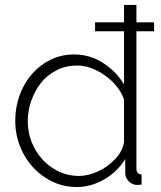

<svg xmlns="http://www.w3.org/2000/svg" viewBox="-20 -750 655 780"><path d="M606 -623H534.2V-65.9Q534.2 -42.5 555.2 -41V0Q535.6 1.5 530.8 1Q513.2 -2 501 -15.6Q488.8 -29.3 488.8 -45.9V-104Q457 -52.2 403.3 -21.2Q349.6 9.8 292 9.8Q221.7 9.8 163.6 -28.6Q105.5 -66.9 73.7 -128.4Q42 -189.9 42 -258.8Q42 -331.1 72.5 -392.8Q103 -454.6 158.2 -491.7Q213.4 -528.8 280.8 -528.8Q344.7 -528.8 398.2 -494.6Q451.7 -460.4 483.9 -407.2V-623H366.2V-659.2H483.9V-730H534.2V-659.2H606ZM483.9 -174.8V-346.2Q463.4 -402.8 406.5 -443.4Q349.6 -483.9 292 -483.9Q248 -483.9 210 -464.6Q171.9 -445.3 146.7 -413.6Q121.6 -381.8 107.2 -341.3Q92.8 -300.8 92.8 -257.8Q92.8 -198.7 120.4 -147.7Q147.9 -96.7 196 -65.9Q244.1 -35.2 300.8 -35.2Q337.4 -35.2 378.2 -53.7Q418.9 -72.3 449.2 -105.2Q479.5 -138.2 483.9 -174.8Z"/></svg>

Font: Rawline Light
Style: Regular
Weight: 300
Designer: Matt McInerney, Pablo Impallari, Rodrigo Fuenzalida
Foundry: Matt McInerney, Pablo Impallari, Rodrigo Fuenzalida
Version: Version 4.020;PS 004.020;hotconv 1.0.88;makeotf.lib2.5.64775